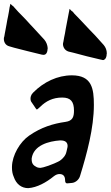

<svg xmlns="http://www.w3.org/2000/svg" viewBox="-39 -967 573 994"><path d="M207 -712 208 -717C207 -733 201 -749 191 -761L192 -760L146 -810C137 -820 127 -831 118 -840C102 -858 87 -874 72 -889C61 -900 50 -911 40 -923L31 -933L33 -932L25 -938C19 -944 15 -947 14 -947C15 -947 14 -942 11 -930V-931C9 -916 6 -900 3 -884C0 -870 -3 -856 -5 -842C-8 -828 -10 -814 -13 -799C-13 -797 -14 -795 -14 -794L-16 -782C-16 -781 -17 -779 -17 -777C-19 -772 -19 -770 -19 -765C-19 -750 -11 -732 10 -727L34 -720C81 -708 127 -696 174 -685L178 -684C183 -683 185 -683 187 -683C196 -683 205 -690 207 -709ZM513 -686 514 -690C514 -707 508 -722 498 -734L453 -784C443 -794 433 -804 424 -814C408 -831 393 -847 378 -863C367 -874 357 -885 346 -896L338 -906L331 -911C325 -918 321 -921 321 -921C321 -921 320 -915 318 -904V-905C315 -889 312 -873 309 -858C306 -844 304 -830 301 -816C299 -801 296 -787 293 -773C292 -766 290 -758 289 -750C288 -746 287 -743 287 -739C287 -724 296 -706 316 -700L341 -694C387 -681 433 -670 480 -659L485 -658C489 -657 492 -656 494 -656C502 -656 511 -664 513 -682ZM339 -905 337 -907ZM132 -487C120 -475 119 -462 119 -457V-456C119 -448 121 -442 125 -437L146 -406C149 -402 151 -400 151 -400C153 -400 159 -404 168 -413C199 -444 235 -462 283 -462C328 -462 344 -440 344 -394C344 -362 337 -341 300 -336C236 -327 174 -308 112 -265C64 -232 24 -163 23 -104V-98C23 -81 26 -65 32 -52C45 -13 73 7 107 7C153 4 201 -23 239 -54C249 -62 259 -66 269 -66C288 -66 298 -55 298 -34C298 -23 302 -18 307 -18H312L334 -20C353 -22 371 -38 376 -58C411 -172 447 -304 447 -424C447 -508 437 -577 333 -577C259 -577 187 -543 132 -487ZM305 -181V-182C302 -163 286 -145 271 -135C236 -115 181 -98 171 -98C161 -98 153 -100 147 -104L150 -103C133 -110 125 -122 125 -141V-147C135 -216 215 -236 271 -240H275C299 -240 311 -230 311 -211C311 -207 310 -203 309 -199Z"/></svg>

Font: Bangerz
Style: Regular
Weight: 400
Designer: vernon adams
Foundry: Vernon Adams
Version: Version 2.10;December 28, 2023;FontCreator 13.0.0.2683 64-bi